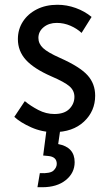

<svg xmlns="http://www.w3.org/2000/svg" viewBox="-20 -544 460 805"><path d="M40 -54 84 -120Q108 -100 140.5 -83Q173 -66 208 -66Q250 -66 271 -87.5Q292 -109 292 -138Q292 -164 271.5 -182Q251 -200 195 -224Q122 -256 88.5 -293Q55 -330 55 -380Q55 -421 76 -453.5Q97 -486 134.5 -505Q172 -524 221 -524Q260 -524 297.5 -510.5Q335 -497 364 -473L322 -406Q303 -424 275.5 -436Q248 -448 218 -448Q185 -448 163 -430Q141 -412 141 -385Q141 -361 160.5 -342.5Q180 -324 232 -301Q315 -264 347 -228.5Q379 -193 379 -143Q379 -78 332 -34Q285 10 205 10Q156 10 111 -10Q66 -30 40 -54ZM137 241 147 182Q191 184 204.5 171Q218 158 218 143Q218 113 182 110L161 108L177 -15L234 -9L224 60Q293 73 293 136Q293 181 256 211Q219 241 157 241Z"/></svg>

Font: Radio Canada Condensed
Style: Regular
Weight: 400
Width: 3
Designer: Charles Daoud, Etienne Aubert Bonn, Alexandre Saumier Demers, Jacques Le Bailly
Foundry: Radio-Canada
Version: Version 2.104; ttfautohint (v1.8.4.7-5d5b);gftools[0.9.28.de